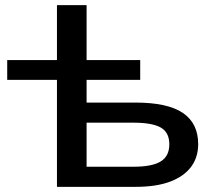

<svg xmlns="http://www.w3.org/2000/svg" viewBox="-20 -725 843 745"><path d="M201 0V-415H8V-492H201V-705H316V-492H524V-415H316V-327H505Q631 -327 690 -286.5Q749 -246 749 -166Q749 -114 721 -77Q693 -40 639.5 -20Q586 0 506 0ZM316 -78H497Q570 -78 603.5 -98.5Q637 -119 637 -165Q637 -211 604 -230Q571 -249 497 -249H316Z"/></svg>

Font: Nunito Sans 10pt Expanded SemiBold
Style: Regular
Weight: 600
Width: 7
Designer: Vernon Adams
Foundry: Vernon Adams
Version: Version 3.101;gftools[0.9.27]